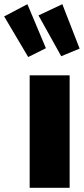

<svg xmlns="http://www.w3.org/2000/svg" viewBox="-114 -892 398 912"><path d="M16.1 -872.1 104 -663.1 20 -621.1 -94.2 -814ZM182.1 -872.1 264.2 -661.1 176.8 -625 68.8 -818.8ZM216.8 -534.2V0H26.9V-534.2Z"/></svg>

Font: Fira Sans Compressed Heavy
Style: Regular
Weight: 900
Width: 1
Designer: Carrois Corporate & Edenspiekermann AG
Foundry: Carrois Corporate GbR & Edenspiekermann AG
Version: Version 4.203;PS 004.203;hotconv 1.0.88;makeotf.lib2.5.64775